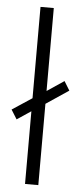

<svg xmlns="http://www.w3.org/2000/svg" viewBox="-54 -791 349 821"><g transform="rotate(5 120.0 -380.0)"><path d="M86 0H143V-349L240 -414L216 -453L143 -404V-760H86V-368L1 -312L26 -272L86 -312Z"/></g></svg>

Font: Noto Sans Kannada Light
Style: Regular
Weight: 300
Designer: Jelle Bosma - Monotype Design Team
Foundry: Monotype Imaging Inc.
Version: Version 2.005